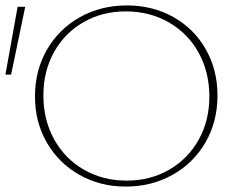

<svg xmlns="http://www.w3.org/2000/svg" viewBox="-24 -683 882 708"><path d="M105 -327Q105 -423 149 -499.5Q193 -576 270.5 -619.5Q348 -663 444 -663Q539 -663 615.5 -620Q692 -577 735 -501Q778 -425 778 -331Q778 -235 734 -158.5Q690 -82 612.5 -38.5Q535 5 440 5Q345 5 268.5 -38.5Q192 -82 148.5 -157.5Q105 -233 105 -327ZM-4 -408 41 -658H69L17 -408ZM748 -327Q748 -417 708.5 -488.5Q669 -560 598.5 -600.5Q528 -641 440 -641Q353 -641 283.5 -601Q214 -561 175 -490.5Q136 -420 136 -331Q136 -241 175.5 -169.5Q215 -98 285 -57.5Q355 -17 443 -17Q530 -17 599.5 -57Q669 -97 708.5 -167.5Q748 -238 748 -327Z"/></svg>

Font: Ysabeau Infant Extralight
Style: Regular
Weight: 200
Designer: Christian Thalmann (Catharsis Fonts)
Version: Version 0.003